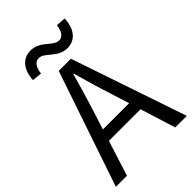

<svg xmlns="http://www.w3.org/2000/svg" viewBox="-271 -1044 1150 1150"><g transform="rotate(-45 303.5 -469.5)"><path d="M438 -934C432 -886 412 -860 384 -860C331 -860 302 -939 218 -939C151 -939 108 -887 104 -803L166 -797C171 -845 192 -872 220 -872C273 -872 302 -792 386 -792C453 -792 496 -844 499 -930ZM191 -298 227 -410C253 -493 277 -572 300 -658H304C328 -573 351 -493 378 -410L413 -298ZM506 0H604L355 -733H252L3 0H97L168 -224H436Z"/></g></svg>

Font: Squished Noto Sans CJK JP Regular
Style: Regular
Weight: 400
Designer: Ryoko NISHIZUKA (kana & ideographs); Paul D. Hunt (Latin, Greek & Cyrillic); Wenlong ZHANG (bopomofo); Sandoll Communica
Foundry: Adobe Systems Incorporated
Version: Version 1.004;PS 1.004;hotconv 1.0.82;makeotf.lib2.5.63406